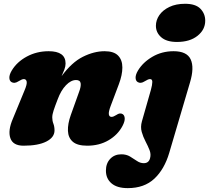

<svg xmlns="http://www.w3.org/2000/svg" viewBox="-20 -756 1106 1016"><path d="M41 -321.5Q30 -328 29.5 -344.2Q29 -360.5 42 -382.5Q69.5 -428.5 122 -456.8Q174.5 -485 237.5 -485Q327 -485 327 -420Q327 -405.5 320.8 -388.5Q314.5 -371.5 306 -353Q359.5 -426 418.5 -455.5Q477.5 -485 533.5 -485Q582.5 -485 605 -461.8Q627.5 -438.5 627.5 -399Q627.5 -359.5 609 -310.5L565.5 -195Q554 -164.5 556 -151Q558 -137.5 570.5 -137.5Q580 -137.5 595.5 -147.5Q615 -161.5 630 -151.5Q639.5 -144.5 640 -128.8Q640.5 -113 628.5 -90Q603.5 -42.5 554.5 -13.8Q505.5 15 441.5 15Q389.5 15 365.2 -6Q341 -27 339.5 -63.8Q338 -100.5 354.5 -147L398 -268.5Q409.5 -298.5 406.8 -315.5Q404 -332.5 382.5 -332.5Q355.5 -332.5 329 -305Q302.5 -277.5 285 -230Q271 -194 263.8 -172Q256.5 -150 256.5 -134.5Q256.5 -117 262.5 -101.5Q268.5 -86 268.5 -66Q268.5 -29 225.2 -7Q182 15 104.5 15Q48.5 15 34.8 -25Q21 -65 48 -127.5L109 -275.5Q124 -310.5 121.2 -324Q118.5 -337.5 106 -337.5Q96.5 -337.5 79 -326.5Q66.5 -318.5 57.5 -317.8Q48.5 -317 41 -321.5ZM916.5 -534Q861.5 -534 833.2 -558.8Q805 -583.5 805 -619.5Q805 -649.5 823.2 -676Q841.5 -702.5 876.2 -719.2Q911 -736 959.5 -736Q1015 -736 1040.5 -709.8Q1066 -683.5 1066 -646.5Q1066 -599 1025.2 -566.5Q984.5 -534 916.5 -534ZM985.5 -320 875.5 53Q850 139.5 796.8 189.5Q743.5 239.5 656 239.5Q599.5 239.5 570 214.2Q540.5 189 540.5 147Q540.5 108.5 563.2 84.5Q586 60.5 622 60.5Q648.5 60.5 668 72.2Q687.5 84 704.8 95.8Q722 107.5 741 107.5Q767 107.5 774 81.5Q780 60 771.2 38Q762.5 16 750 -7.8Q737.5 -31.5 730 -57.8Q722.5 -84 731 -114L778.5 -280.5Q786 -307.5 786 -322.5Q786 -337.5 774 -337.5Q764 -337.5 747 -326.5Q734.5 -318.5 725.5 -317.8Q716.5 -317 709 -321.5Q698 -328 697.5 -344.2Q697 -360.5 710 -382.5Q736 -426 786.2 -455.5Q836.5 -485 898.5 -485Q969 -485 989 -441.8Q1009 -398.5 985.5 -320Z"/></svg>

Font: Fraunces 9pt Soft Black
Style: Italic
Weight: 900
Italic angle: -16°
Version: Version 1.000;[b76b70a41]